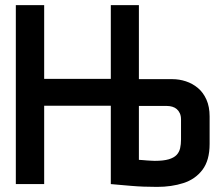

<svg xmlns="http://www.w3.org/2000/svg" viewBox="-20 -721 871 752"><path d="M655 -411H524V-701H414V-412H153V-701H42V0H153V-307H414V0Q415 0 425.5 1Q436 2 453.5 3.5Q471 5 494 7Q517 9 542.5 10Q568 11 595 11Q652 11 698.5 -4Q745 -19 773 -56Q801 -93 801 -157V-265Q801 -303 788.5 -331Q776 -359 755 -376.5Q734 -394 708 -402.5Q682 -411 655 -411ZM689 -175Q689 -156 685.5 -140.5Q682 -125 671.5 -114Q661 -103 640.5 -97Q620 -91 586 -91Q582 -91 574 -91.5Q566 -92 556.5 -92.5Q547 -93 538.5 -94Q530 -95 524 -95V-306H634Q645 -306 655 -303Q665 -300 672.5 -293.5Q680 -287 684.5 -277Q689 -267 689 -253Z"/></svg>

Font: Advent Pro
Style: Bold
Weight: 700
Designer: VivaRado, Andreas Kalpakidis
Foundry: VivaRado, Andreas Kalpakidis
Version: Version 3.000